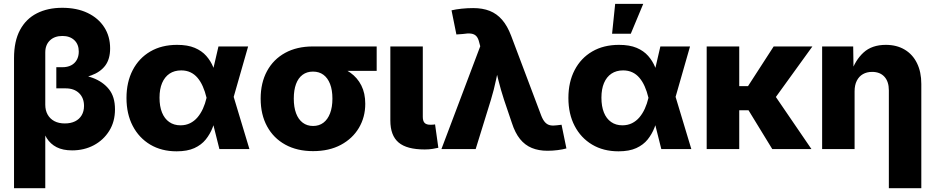

<svg xmlns="http://www.w3.org/2000/svg" viewBox="-20 -778 4881 1002"><path d="M53.2 204.1V-474.6Q53.2 -563.5 84.5 -621.6Q115.7 -679.7 172.4 -708.5Q229 -737.3 304.7 -737.3Q381.3 -737.3 437.3 -710.4Q493.2 -683.6 523.9 -636Q554.7 -588.4 554.7 -525.4Q554.7 -469.7 529.3 -435.8Q503.9 -401.9 456.1 -384.5Q408.2 -367.2 340.8 -359.4V-398.9Q408.2 -392.1 462.4 -372.1Q516.6 -352.1 548.3 -312.7Q580.1 -273.4 580.1 -207.5Q580.1 -143.1 550 -95Q520 -46.9 469.5 -20Q418.9 6.8 356.4 6.8Q308.1 6.8 275.6 -9.8Q243.2 -26.4 223.9 -57.1Q204.6 -87.9 196.3 -129.9L216.3 -130.9V204.1ZM318.4 -133.8Q349.1 -133.8 371.6 -144.8Q394 -155.8 406.2 -176.5Q418.5 -197.3 418.5 -225.1Q418.5 -267.1 392.6 -292Q366.7 -316.9 322.3 -316.9H273.9V-427.2H305.2Q332 -427.2 351.1 -437Q370.1 -446.8 380.6 -465.3Q391.1 -483.9 391.1 -508.8Q391.1 -546.4 367.9 -568.4Q344.7 -590.3 305.7 -590.3Q264.6 -590.3 240.5 -567.1Q216.3 -543.9 216.3 -504.4V-231.4Q216.3 -202.1 228.5 -180.2Q240.7 -158.2 263.4 -146Q286.1 -133.8 318.4 -133.8Z M901.9 11.7Q822.8 11.7 763.9 -23.4Q705.1 -58.6 672.6 -121.1Q640.1 -183.6 640.1 -266.6Q640.1 -349.6 672.6 -412.1Q705.1 -474.6 764.4 -509.3Q823.7 -543.9 904.3 -543.9Q959.5 -543.9 996.3 -528.3Q1033.2 -512.7 1056.4 -486.3Q1079.6 -460 1092.8 -427.7Q1106 -395.5 1113.3 -362.8H1157.7L1198.2 -276.9L1281.7 0H1125L1057.6 -269Q1049.8 -301.3 1038.3 -327.1Q1026.9 -353 1011 -371.8Q995.1 -390.6 973.9 -400.6Q952.6 -410.6 925.8 -410.6Q890.1 -410.6 864.7 -393.6Q839.4 -376.5 825.9 -344.7Q812.5 -313 812.5 -268.1Q812.5 -223.1 825.4 -190.9Q838.4 -158.7 863 -141.4Q887.7 -124 921.9 -124Q949.7 -124 971.9 -135Q994.1 -146 1010.7 -165.5Q1027.3 -185.1 1039.1 -210.9Q1050.8 -236.8 1057.6 -266.1L1120.1 -535.6H1274.9L1197.8 -266.1L1156.7 -179.7H1110.8Q1102.5 -145.5 1089.4 -111.8Q1076.2 -78.1 1053.7 -50Q1031.2 -22 994.4 -5.1Q957.5 11.7 901.9 11.7Z M1613.8 10.7Q1530.3 10.7 1468.8 -23.2Q1407.2 -57.1 1373.8 -118.7Q1340.3 -180.2 1340.3 -263.2Q1340.3 -345.7 1373.5 -407Q1406.7 -468.3 1468 -502Q1529.3 -535.6 1612.8 -535.6H1945.8V-408.2H1711.4L1612.8 -404.3Q1581.5 -404.3 1559.1 -387.7Q1536.6 -371.1 1524.9 -339.6Q1513.2 -308.1 1513.2 -263.2Q1513.2 -218.8 1525.1 -186.8Q1537.1 -154.8 1559.8 -137.7Q1582.5 -120.6 1613.8 -120.6Q1645.5 -120.6 1668 -137.7Q1690.4 -154.8 1702.6 -186.8Q1714.8 -218.8 1714.8 -263.2Q1714.8 -308.1 1702.6 -339.6Q1690.4 -371.1 1668 -387.7Q1645.5 -404.3 1613.8 -404.3V-450.2Q1672.4 -450.2 1721.9 -437.5Q1771.5 -424.8 1808.3 -398.7Q1845.2 -372.6 1865.7 -332Q1886.2 -291.5 1886.2 -236.3Q1886.2 -166.5 1853 -110.6Q1819.8 -54.7 1758.8 -22Q1697.8 10.7 1613.8 10.7Z M2196.3 2Q2103 2 2060.1 -34.4Q2017.1 -70.8 2017.1 -149.4V-535.6H2186.5V-168Q2186.5 -146.5 2195.8 -136.7Q2205.1 -127 2225.6 -127Q2234.4 -127 2240.2 -127.4Q2246.1 -127.9 2250.5 -128.9L2267.6 -6.8Q2255.9 -3.9 2237.5 -1Q2219.2 2 2196.3 2Z M2283.7 0 2486.3 -536.6 2481 -556.2Q2476.1 -578.1 2466.1 -589.1Q2456.1 -600.1 2439 -602.5Q2421.9 -605 2395.5 -600.6L2361.8 -598.1L2336.4 -724.1Q2358.9 -729.5 2389.4 -732.7Q2419.9 -735.8 2449.7 -735.8Q2498.5 -735.8 2535.6 -721.2Q2572.8 -706.5 2600.3 -674.8Q2627.9 -643.1 2647.5 -591.3L2804.7 -174.3Q2813.5 -151.9 2824.5 -139.9Q2835.4 -127.9 2850.3 -124.5Q2865.2 -121.1 2885.3 -124L2910.6 -127L2936 -3.4Q2917 2 2890.4 5.4Q2863.8 8.8 2836.9 8.8Q2791 8.8 2755.4 -5.9Q2719.7 -20.5 2693.8 -52.5Q2668 -84.5 2651.4 -136.2L2610.4 -257.3Q2593.3 -309.6 2580.1 -362.8Q2566.9 -416 2553.7 -474.6H2592.8Q2580.1 -416.5 2569.1 -363.3Q2558.1 -310.1 2542 -257.3L2462.4 0Z M3208 11.7Q3128.9 11.7 3070.1 -23.4Q3011.2 -58.6 2978.8 -121.1Q2946.3 -183.6 2946.3 -266.6Q2946.3 -349.6 2978.8 -412.1Q3011.2 -474.6 3070.6 -509.3Q3129.9 -543.9 3210.4 -543.9Q3265.6 -543.9 3302.5 -528.3Q3339.4 -512.7 3362.5 -486.3Q3385.7 -460 3398.9 -427.7Q3412.1 -395.5 3419.4 -362.8H3463.9L3504.4 -276.9L3587.9 0H3431.2L3363.8 -269Q3356 -301.3 3344.5 -327.1Q3333 -353 3317.1 -371.8Q3301.3 -390.6 3280 -400.6Q3258.8 -410.6 3231.9 -410.6Q3196.3 -410.6 3170.9 -393.6Q3145.5 -376.5 3132.1 -344.7Q3118.7 -313 3118.7 -268.1Q3118.7 -223.1 3131.6 -190.9Q3144.5 -158.7 3169.2 -141.4Q3193.8 -124 3228 -124Q3255.9 -124 3278.1 -135Q3300.3 -146 3316.9 -165.5Q3333.5 -185.1 3345.2 -210.9Q3356.9 -236.8 3363.8 -266.1L3426.3 -535.6H3581.1L3503.9 -266.1L3462.9 -179.7H3417Q3408.7 -145.5 3395.5 -111.8Q3382.3 -78.1 3359.9 -50Q3337.4 -22 3300.5 -5.1Q3263.7 11.7 3208 11.7ZM3174.3 -602.1 3190.4 -757.8H3336.9L3272 -602.1Z M3837.9 -535.6V0H3668V-535.6ZM4219.7 -535.6 3979 -202.6H3803.7L3798.8 -328.6H3883.8L4017.6 -535.6ZM4010.3 0 3881.8 -210 4019 -286.6 4214.8 0Z M4439.9 -301.3V0H4270.5V-535.6H4432.6L4434.6 -397.9H4421.4Q4442.9 -463.9 4486.6 -503.9Q4530.3 -543.9 4603 -543.9Q4659.7 -543.9 4701.4 -519Q4743.2 -494.1 4765.6 -448.2Q4788.1 -402.3 4788.1 -339.8V204.1H4618.7V-306.2Q4618.7 -352.1 4595.7 -377.4Q4572.8 -402.8 4531.2 -402.8Q4503.9 -402.8 4483.4 -391.1Q4462.9 -379.4 4451.4 -356.7Q4439.9 -334 4439.9 -301.3Z"/></svg>

Font: Inter 20pt ExtraBold
Style: Regular
Weight: 800
Version: Version 4.001;git-66647c0bb